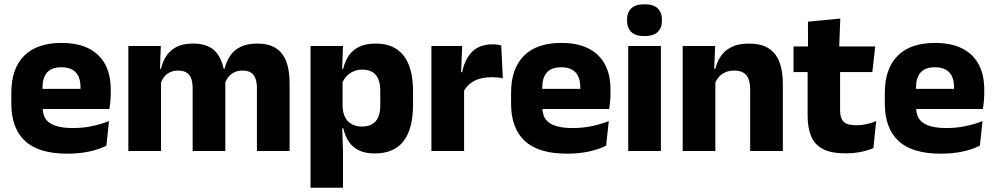

<svg xmlns="http://www.w3.org/2000/svg" viewBox="-20 -707 4660 899"><path d="M295 12.5Q161 12.5 97 -47.2Q33 -107 33 -221.5V-272.5Q33 -385.5 93 -445.8Q153 -506 267.5 -506Q344.5 -506 395.8 -479.8Q447 -453.5 472.8 -405Q498.5 -356.5 498.5 -288.5V-272Q498.5 -253 496.8 -233.2Q495 -213.5 492 -196.5H354Q356 -225.5 356.5 -251.2Q357 -277 357 -298Q357 -328.5 347.5 -349.2Q338 -370 318.2 -381Q298.5 -392 267.5 -392Q221.5 -392 200.2 -367.2Q179 -342.5 179 -297V-252L180 -235.5V-200.5Q180 -181.5 186.2 -164.5Q192.5 -147.5 208.2 -134.8Q224 -122 251.8 -114.8Q279.5 -107.5 322.5 -107.5Q368 -107.5 410 -116.2Q452 -125 490.5 -140L478 -25Q444 -7.5 397.5 2.5Q351 12.5 295 12.5ZM114 -196.5V-291H461V-196.5Z M1183 0V-293Q1183 -319 1176.8 -337.8Q1170.5 -356.5 1155.8 -366.5Q1141 -376.5 1115 -376.5Q1093 -376.5 1076.5 -368.2Q1060 -360 1049 -345.8Q1038 -331.5 1032.5 -313.5L1018 -385H1031.5Q1039.5 -418 1057 -444.8Q1074.5 -471.5 1105.5 -487.2Q1136.5 -503 1185 -503Q1237.5 -503 1270.8 -482.2Q1304 -461.5 1320 -420.2Q1336 -379 1336 -317.5V0ZM581 0V-491.5H733L728 -359L734 -354V0ZM882 0V-293Q882 -319 875.8 -337.8Q869.5 -356.5 854.5 -366.5Q839.5 -376.5 814 -376.5Q791.5 -376.5 775 -368.2Q758.5 -360 747.8 -345.8Q737 -331.5 731.5 -313.5L708 -385H734Q741.5 -418.5 758.8 -445Q776 -471.5 806.5 -487.2Q837 -503 883.5 -503Q952 -503 986.8 -467.8Q1021.5 -432.5 1030.5 -365.5Q1032 -355.5 1033.5 -341Q1035 -326.5 1035 -315V0Z M1734.5 11.5Q1690.5 11.5 1660.5 -3Q1630.5 -17.5 1612.8 -44.2Q1595 -71 1587.5 -106.5H1548L1584 -209.5Q1585 -179 1595.8 -158Q1606.5 -137 1626.8 -125.8Q1647 -114.5 1675 -114.5Q1717 -114.5 1738.8 -139.2Q1760.5 -164 1760.5 -213V-283Q1760.5 -332 1739.2 -356.5Q1718 -381 1676 -381Q1652.5 -381 1633.2 -372Q1614 -363 1600.8 -348.2Q1587.5 -333.5 1581.5 -314.5L1546.5 -385H1587Q1594.5 -418 1612 -444.8Q1629.5 -471.5 1660.5 -487.2Q1691.5 -503 1739.5 -503Q1825.5 -503 1869.8 -446.8Q1914 -390.5 1914 -278V-218Q1914 -104.5 1869.8 -46.5Q1825.5 11.5 1734.5 11.5ZM1434 172V-491.5H1586L1581 -359L1584 -341.5V-152.5L1582 -126.5L1586 5V172Z M2150 -276 2108 -369H2144Q2156 -430 2190.8 -464.8Q2225.5 -499.5 2289 -499.5Q2300 -499.5 2309.2 -498Q2318.5 -496.5 2327 -494.5L2334.5 -340Q2324 -343 2310 -344.2Q2296 -345.5 2281.5 -345.5Q2232.5 -345.5 2199 -327.2Q2165.5 -309 2150 -276ZM2000 0V-491.5H2144L2137.5 -334.5L2153 -332.5V0Z M2635 12.5Q2501 12.5 2437 -47.2Q2373 -107 2373 -221.5V-272.5Q2373 -385.5 2433 -445.8Q2493 -506 2607.5 -506Q2684.5 -506 2735.8 -479.8Q2787 -453.5 2812.8 -405Q2838.5 -356.5 2838.5 -288.5V-272Q2838.5 -253 2836.8 -233.2Q2835 -213.5 2832 -196.5H2694Q2696 -225.5 2696.5 -251.2Q2697 -277 2697 -298Q2697 -328.5 2687.5 -349.2Q2678 -370 2658.2 -381Q2638.5 -392 2607.5 -392Q2561.5 -392 2540.2 -367.2Q2519 -342.5 2519 -297V-252L2520 -235.5V-200.5Q2520 -181.5 2526.2 -164.5Q2532.5 -147.5 2548.2 -134.8Q2564 -122 2591.8 -114.8Q2619.5 -107.5 2662.5 -107.5Q2708 -107.5 2750 -116.2Q2792 -125 2830.5 -140L2818 -25Q2784 -7.5 2737.5 2.5Q2691 12.5 2635 12.5ZM2454 -196.5V-291H2801V-196.5Z M2921.5 0V-491.5H3074.5V0ZM2998 -538Q2955 -538 2935.5 -557.8Q2916 -577.5 2916 -611V-614.5Q2916 -648 2935.5 -667.5Q2955 -687 2998 -687Q3040 -687 3059.8 -667.5Q3079.5 -648 3079.5 -614.5V-611Q3079.5 -577 3059.8 -557.5Q3040 -538 2998 -538Z M3492.5 0V-289Q3492.5 -316 3485.5 -335.8Q3478.5 -355.5 3462 -366Q3445.5 -376.5 3417 -376.5Q3393.5 -376.5 3375.5 -368.2Q3357.5 -360 3345.2 -345.8Q3333 -331.5 3327 -313.5L3303.5 -385H3329.5Q3337.5 -418.5 3355.8 -445Q3374 -471.5 3406 -487.2Q3438 -503 3487 -503Q3542 -503 3577 -481.8Q3612 -460.5 3628.8 -418.5Q3645.5 -376.5 3645.5 -313.5V0ZM3176.5 0V-491.5H3328.5L3323.5 -368.5L3329.5 -354V0Z M3938.5 11Q3873 11 3834.2 -8.8Q3795.5 -28.5 3778.5 -68Q3761.5 -107.5 3761.5 -165.5V-440H3913.5V-190Q3913.5 -154 3929.8 -137.2Q3946 -120.5 3990.5 -120.5Q4015 -120.5 4039 -126Q4063 -131.5 4082.5 -140L4069.5 -13.5Q4044 -2.5 4010.8 4.2Q3977.5 11 3938.5 11ZM3695.5 -369.5V-489.5H4078L4064.5 -369.5ZM3763.5 -478.5 3763 -605.5 3914.5 -620 3909 -478.5Z M4385 12.5Q4251 12.5 4187 -47.2Q4123 -107 4123 -221.5V-272.5Q4123 -385.5 4183 -445.8Q4243 -506 4357.5 -506Q4434.5 -506 4485.8 -479.8Q4537 -453.5 4562.8 -405Q4588.5 -356.5 4588.5 -288.5V-272Q4588.5 -253 4586.8 -233.2Q4585 -213.5 4582 -196.5H4444Q4446 -225.5 4446.5 -251.2Q4447 -277 4447 -298Q4447 -328.5 4437.5 -349.2Q4428 -370 4408.2 -381Q4388.5 -392 4357.5 -392Q4311.5 -392 4290.2 -367.2Q4269 -342.5 4269 -297V-252L4270 -235.5V-200.5Q4270 -181.5 4276.2 -164.5Q4282.5 -147.5 4298.2 -134.8Q4314 -122 4341.8 -114.8Q4369.5 -107.5 4412.5 -107.5Q4458 -107.5 4500 -116.2Q4542 -125 4580.5 -140L4568 -25Q4534 -7.5 4487.5 2.5Q4441 12.5 4385 12.5ZM4204 -196.5V-291H4551V-196.5Z"/></svg>

Font: Anek Latin
Style: Bold
Weight: 700
Designer: Yesha Goshar
Foundry: Ek Type
Version: Version 1.003